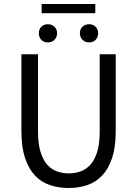

<svg xmlns="http://www.w3.org/2000/svg" viewBox="-20 -927 685 959"><path d="M323 12Q273 12 229.5 -2.5Q186 -17 154.5 -50.5Q123 -84 105 -138Q87 -192 87 -271V-656H170V-269Q170 -210 182 -170Q194 -130 214.5 -106Q235 -82 263 -71.5Q291 -61 323 -61Q356 -61 384 -71.5Q412 -82 433 -106Q454 -130 466 -170Q478 -210 478 -269V-656H558V-271Q558 -192 540 -138Q522 -84 490.5 -50.5Q459 -17 416 -2.5Q373 12 323 12ZM219 -715Q199 -715 186.5 -728Q174 -741 174 -761Q174 -781 186.5 -793.5Q199 -806 219 -806Q239 -806 252 -793.5Q265 -781 265 -761Q265 -741 252 -728Q239 -715 219 -715ZM188 -861V-907H456V-861ZM425 -715Q405 -715 392 -728Q379 -741 379 -761Q379 -781 392 -793.5Q405 -806 425 -806Q445 -806 457.5 -793.5Q470 -781 470 -761Q470 -741 457.5 -728Q445 -715 425 -715Z"/></svg>

Font: Source Sans Pro
Style: Regular
Weight: 400
Designer: Paul D. Hunt
Foundry: Adobe Systems Incorporated
Version: Version 2.021;PS 2.000;hotconv 1.0.86;makeotf.lib2.5.63406